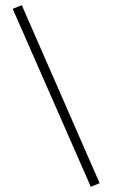

<svg xmlns="http://www.w3.org/2000/svg" viewBox="-20 -721 435 740"><path d="M29 -687 64 -701 364 -15 330 -1Z"/></svg>

Font: Cairo ExtraLight
Style: Regular
Weight: 250
Designer: Mohamed Gaber, the designers of Titillium
Foundry: Kief Type Foundry
Version: Version 2.009; ttfautohint (v1.5.33-1714) -l 8 -r 50 -G 200 